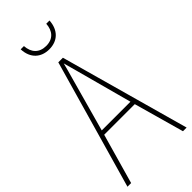

<svg xmlns="http://www.w3.org/2000/svg" viewBox="-283 -953 1003 1003"><g transform="rotate(-45 218.5 -451.0)"><path d="M326 -902H302C299 -853 272 -820 220 -820C169 -820 140 -852 137 -902H113C116 -832 160 -796 219 -796C282 -796 322 -836 326 -902ZM410 0H437L238 -715H204L0 0H27L106 -278H332ZM243 -607 325 -303H113L197 -606C206 -638 213 -662 220 -691C228 -660 235 -637 243 -607Z"/></g></svg>

Font: Noto Sans Devanagari Condensed Thin
Style: Regular
Weight: 100
Width: 3
Designer: Jelle Bosma - Monotype Design Team
Foundry: Monotype Imaging Inc.
Version: Version 2.004